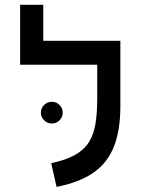

<svg xmlns="http://www.w3.org/2000/svg" viewBox="-20 -752 626 782"><path d="M470.2 -585.9V-488.3H62V-585.9ZM156.2 -548.8H62V-732.4H156.2ZM376 -585.9H470.2V-318.4Q470.2 -222.2 444.3 -155.8Q418.5 -89.4 361.3 -49.3Q304.2 -9.3 210.4 9.3L188.5 -87.4Q248 -100.1 284.9 -120.6Q321.8 -141.1 341.6 -172.1Q361.3 -203.1 368.7 -247.1Q376 -291 376 -351.1ZM190.9 -249Q172.9 -249 159.7 -262Q146.5 -274.9 146.5 -293Q146.5 -311.5 159.7 -324.5Q172.9 -337.4 190.9 -337.4Q209.5 -337.4 222.4 -324.5Q235.4 -311.5 235.4 -293Q235.4 -274.9 222.4 -262Q209.5 -249 190.9 -249Z"/></svg>

Font: Cascadia Code
Style: Regular
Weight: 400
Designer: Aaron Bell
Foundry: Saja Typeworks
Version: Version 2404.023